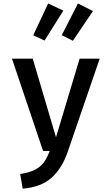

<svg xmlns="http://www.w3.org/2000/svg" viewBox="-20 -886 655 1127"><path d="M378.5 2.1Q345.1 101 283.3 156.7Q221.5 212.3 113.3 221.5L98.5 135.4Q152.3 127.2 184.9 110.5Q217.4 93.8 236.7 67.9Q255.9 42.1 271.8 0H232.8L50.3 -541.5H172.3L308.7 -80L447.2 -541.5H565.1ZM241.5 -648.2 174.9 -678.5 262.6 -865.6 351.8 -823.6ZM407.7 -646.7 342.6 -679.5 437.4 -865.6 525.6 -821Z"/></svg>

Font: Fira Code Fixed Medium
Style: Regular
Weight: 500
Monospace: yes
Designer: Carrois Corporate, Edenspiekermann AG, Nikita Prokopov
Foundry: Carrois Corporate, Edenspiekermann AG, Nikita Prokopov
Version: Version 5.002